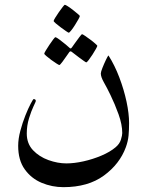

<svg xmlns="http://www.w3.org/2000/svg" viewBox="-20 -586 623 809"><path d="M523.9 -67.4Q523.9 -39.1 521.7 -15.1Q519.5 8.8 510.3 34.2Q484.4 105 417.7 153.8Q351.1 202.6 247.1 202.6Q199.2 202.6 155.5 184.3Q111.8 166 84.2 127.4Q56.6 88.9 56.6 28.3Q56.6 -1 65.7 -34.9Q74.7 -68.8 86.9 -99.4Q99.1 -129.9 109.4 -149.2Q119.6 -168.5 121.6 -168.5Q130.9 -168.5 130.9 -160.2Q130.9 -158.2 121.3 -138.2Q111.8 -118.2 102.3 -87.6Q92.8 -57.1 92.8 -23.4Q92.8 19 119.1 46.9Q145.5 74.7 184.3 88.6Q223.1 102.5 259.8 102.5Q292.5 102.5 331.8 93.8Q371.1 85 407.5 69.6Q443.8 54.2 466.8 34.7Q483.9 20.5 489.5 2.4Q495.1 -15.6 495.1 -25.4Q495.1 -61 479.5 -104.5Q463.9 -147.9 445.3 -186Q431.2 -215.3 418 -238.5Q404.8 -261.7 404.8 -276.4Q404.8 -282.7 411.6 -300Q418.5 -317.4 426.3 -333.7Q434.1 -350.1 437 -352.5Q463.4 -311 482.9 -259.5Q502.4 -208 513.2 -157.5Q523.9 -106.9 523.9 -67.4ZM316.4 -518.6Q316.4 -515.6 310.3 -504.6Q304.2 -493.7 295.9 -480.5Q287.6 -467.3 280 -457.8Q272.5 -448.2 269.5 -448.2Q268.1 -448.2 258.3 -454.8Q248.5 -461.4 236.3 -470.5Q224.1 -479.5 215.1 -487.3Q206.1 -495.1 206.1 -497.6Q206.1 -500.5 212.6 -511.2Q219.2 -522 228 -534.7Q236.8 -547.4 244.1 -556.6Q251.5 -565.9 252.9 -565.9Q255.9 -565.9 266.1 -559.3Q276.4 -552.7 287.8 -543.7Q299.3 -534.7 307.9 -527.3Q316.4 -520 316.4 -518.6ZM390.1 -393.1Q390.1 -390.6 384 -379.6Q377.9 -368.7 369.4 -355.5Q360.8 -342.3 353.5 -332.8Q346.2 -323.2 343.3 -323.2Q341.8 -323.2 332.8 -329.6Q323.7 -335.9 312.3 -344.5Q300.8 -353 292.2 -359.9Q283.7 -366.7 282.7 -367.2Q279.8 -369.6 277.3 -369.6Q274.9 -369.6 272.5 -367.2Q271.5 -366.2 262.2 -352.5Q252.9 -338.9 242.9 -325.4Q232.9 -312 230 -312Q228 -312 218 -318.4Q208 -324.7 196 -333.5Q184.1 -342.3 175.3 -349.9Q166.5 -357.4 166.5 -359.9Q166.5 -362.8 173.1 -373.5Q179.7 -384.3 188.2 -397.2Q196.8 -410.2 204.1 -419.7Q211.4 -429.2 212.9 -429.2Q217.3 -429.2 231 -418.9Q244.6 -408.7 257.3 -398.2Q270 -387.7 271 -386.2Q275.4 -381.8 277.3 -381.8Q280.3 -381.8 283.7 -387.2Q284.7 -388.7 294.2 -402.1Q303.7 -415.5 313.7 -428.7Q323.7 -441.9 325.7 -441.9Q328.1 -441.9 338.1 -435.1Q348.1 -428.2 360.4 -419.2Q372.6 -410.2 381.3 -402.3Q390.1 -394.5 390.1 -393.1Z"/></svg>

Font: Rohingya Solluk
Style: Regular
Weight: 400
Designer: SIL International
Foundry: SIL International
Version: Version 1.001